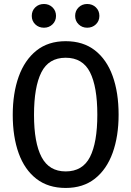

<svg xmlns="http://www.w3.org/2000/svg" viewBox="-20 -925 655 958"><path d="M571.8 -352.8Q571.8 -245.1 542.1 -162.6Q512.3 -80 453.6 -33.6Q394.9 12.8 307.7 12.8Q220.5 12.8 161.8 -32.6Q103.1 -77.9 73.3 -160Q43.6 -242.1 43.6 -351.8Q43.6 -460 73.3 -542.8Q103.1 -625.6 161.8 -672.6Q220.5 -719.5 307.7 -719.5Q394.9 -719.5 453.6 -673.8Q512.3 -628.2 542.1 -545.6Q571.8 -463.1 571.8 -352.8ZM465.6 -352.8Q465.6 -492.3 429 -564.6Q392.3 -636.9 307.7 -636.9Q223.1 -636.9 186.4 -564.1Q149.7 -491.3 149.7 -351.8Q149.7 -212.8 187.4 -141.3Q225.1 -69.7 307.7 -69.7Q392.3 -69.7 429 -141.8Q465.6 -213.8 465.6 -352.8ZM199.5 -786.7Q173.3 -786.7 155.9 -803.6Q138.5 -820.5 138.5 -845.6Q138.5 -871.3 155.9 -888.2Q173.3 -905.1 199.5 -905.1Q224.6 -905.1 242.1 -888.2Q259.5 -871.3 259.5 -845.6Q259.5 -820.5 242.1 -803.6Q224.6 -786.7 199.5 -786.7ZM414.9 -786.7Q389.7 -786.7 372.3 -803.6Q354.9 -820.5 354.9 -845.6Q354.9 -871.3 372.3 -888.2Q389.7 -905.1 414.9 -905.1Q441 -905.1 458.5 -888.2Q475.9 -871.3 475.9 -845.6Q475.9 -820.5 458.5 -803.6Q441 -786.7 414.9 -786.7Z"/></svg>

Font: Fira Code Retina
Style: Regular
Weight: 450
Monospace: yes
Designer: Carrois Corporate, Edenspiekermann AG, Nikita Prokopov
Foundry: Carrois Corporate, Edenspiekermann AG, Nikita Prokopov
Version: Version 6.002